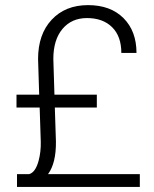

<svg xmlns="http://www.w3.org/2000/svg" viewBox="-20 -741 611 761"><path d="M45.4 -314.9V-365.7H135.3L130.9 -507.3Q130.9 -605 184.8 -662.8Q238.8 -720.7 329.1 -720.7Q418 -720.7 469.5 -669.2Q521 -617.7 521 -531.2H460.9Q460.9 -597.2 424.3 -633.3Q387.7 -669.4 324.7 -669.4Q263.7 -669.4 227.5 -626.2Q191.4 -583 191.4 -507.3L195.8 -365.7H363.8V-314.9H197.3L201.7 -179.7Q202.6 -94.7 170.4 -50.8H534.2V0H47.4V-50.8H95.2Q120.1 -57.1 132.8 -103Q142.6 -139.2 141.6 -179.2L137.2 -314.9Z"/></svg>

Font: Roboto Light
Style: Regular
Weight: 300
Designer: Google
Version: Version 2.137; 2017